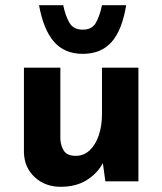

<svg xmlns="http://www.w3.org/2000/svg" viewBox="-20 -697 624 738"><path d="M213 21Q154 21 114 -15.5Q74 -52 72 -110V-437H212V-162Q214 -133 227 -115.5Q240 -98 271 -98Q302 -98 324.5 -119Q347 -140 359.5 -176.5Q372 -213 372 -259V-437H512V0H385L374 -80L376 -71Q354 -30 313 -4.5Q272 21 213 21ZM298 -490Q228 -490 187.5 -536.5Q147 -583 130 -677H223Q232 -634 247.5 -608.5Q263 -583 298 -583Q333 -583 348 -608.5Q363 -634 372 -677H465Q449 -580 408.5 -535Q368 -490 298 -490Z"/></svg>

Font: Reem Kufi Fun
Style: Regular
Weight: 400
Designer: Khaled Hosny
Version: Version 1.005